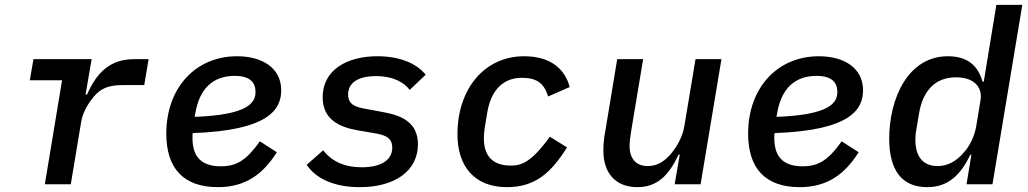

<svg xmlns="http://www.w3.org/2000/svg" viewBox="-20 -760 4240 792"><path d="M272 0 315 -258C323 -306 353 -344 366 -360C394 -395 428 -409 485 -409H575L593 -516H533C433 -516 378 -459 339 -370H333L358 -516H118L103 -429H236L165 0Z M948 -447C1011 -447 1034 -420 1034 -381C1034 -338 1007 -286 783 -278L785 -289C802 -396 860 -447 948 -447ZM879 12C996 12 1067 -45 1122 -132L1052 -177C997 -100 957 -74 891 -74C799 -74 774 -126 774 -191C774 -200 774 -206 775 -211C1091 -222 1140 -310 1140 -388C1140 -480 1061 -528 958 -528C786 -528 666 -397 666 -209C666 -64 738 12 879 12Z M1464 12C1609 12 1704 -55 1704 -165C1704 -258 1632 -285 1558 -298L1483 -312C1446 -319 1416 -329 1416 -370C1416 -418 1456 -446 1531 -446C1606 -446 1650 -417 1670 -389L1736 -452C1697 -499 1629 -528 1537 -528C1410 -528 1311 -471 1311 -359C1311 -266 1381 -235 1458 -222L1533 -209C1570 -202 1598 -191 1598 -151C1598 -99 1551 -70 1472 -70C1403 -70 1350 -93 1313 -140L1245 -80C1286 -20 1363 12 1464 12Z M2071 12C2186 12 2252 -45 2319 -152L2248 -196C2171 -89 2130 -77 2087 -77C2015 -77 1976 -114 1976 -189C1976 -204 1977 -217 1980 -236L1990 -296C2006 -392 2059 -439 2132 -439C2193 -439 2224 -418 2241 -362L2330 -401C2311 -473 2254 -528 2142 -528C1979 -528 1867 -394 1867 -206C1867 -73 1938 12 2071 12Z M2763 0H2870L2956 -516H2849L2803 -240C2794 -185 2762 -143 2749 -127C2722 -95 2692 -75 2652 -75C2599 -75 2577 -111 2577 -158C2577 -175 2580 -197 2583 -216L2633 -516H2526L2477 -220C2470 -185 2469 -161 2469 -137C2469 -49 2517 12 2609 12C2693 12 2740 -39 2779 -122H2784Z M3348 -447C3411 -447 3434 -420 3434 -381C3434 -338 3407 -286 3183 -278L3185 -289C3202 -396 3260 -447 3348 -447ZM3279 12C3396 12 3467 -45 3522 -132L3452 -177C3397 -100 3357 -74 3291 -74C3199 -74 3174 -126 3174 -191C3174 -200 3174 -206 3175 -211C3491 -222 3540 -310 3540 -388C3540 -480 3461 -528 3358 -528C3186 -528 3066 -397 3066 -209C3066 -64 3138 12 3279 12Z M3967 0H4074L4197 -740H4090L4038 -423H4033C4014 -491 3969 -528 3890 -528C3725 -528 3648 -353 3648 -188C3648 -60 3698 12 3805 12C3894 12 3944 -42 3983 -122H3987ZM3848 -75C3784 -75 3756 -118 3756 -183C3756 -198 3757 -214 3760 -226L3772 -297C3787 -381 3834 -441 3923 -441C3995 -441 4026 -405 4026 -362C4026 -356 4025 -350 4024 -343L4007 -240C3999 -192 3977 -154 3954 -129C3923 -93 3887 -75 3848 -75Z"/></svg>

Font: IBM Mono Medium
Style: Italic
Weight: 500
Italic angle: -9°
Monospace: yes
Designer: Mike Abbink, Paul van der Laan, Pieter van Rosmalen
Foundry: Bold Monday
Version: Version 2.3